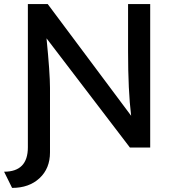

<svg xmlns="http://www.w3.org/2000/svg" viewBox="-54 -720 851 937"><path d="M-34 118Q82 118 82 -1V-700H179L586 -155Q571 -276 571 -470V-700H679V0H580L173 -533Q190 -363 190 -291V24Q190 102 139 149.5Q88 197 5 197Z"/></svg>

Font: Easer Grotesk
Style: Regular
Weight: 400
Designer: Boardeaser, Bonnie Shaver-Troup, Thomas Jockin
Foundry: Lexend
Version: Version 1.008;Glyphs 3.1.2 (3151)